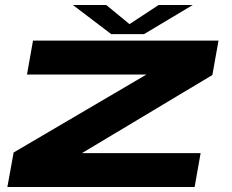

<svg xmlns="http://www.w3.org/2000/svg" viewBox="-20 -748 930 768"><path d="M9.5 0H758.5L782.5 -135.5H309L309.5 -136.5L829.5 -448L854 -585.5H112L88 -450H566.5H566L34.5 -138ZM425 -611.5H556L751 -728H614.5L498 -651.5L405 -728H271.5Z"/></svg>

Font: Anybody ExtraExpanded
Style: Bold Italic
Weight: 700
Width: 8
Italic angle: -10°
Version: Version 1.113;gftools[0.9.25]